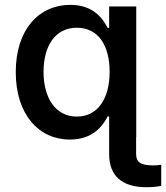

<svg xmlns="http://www.w3.org/2000/svg" viewBox="-20 -573 694 803"><path d="M272.5 10.7C370.6 10.7 410.6 -48.8 430.2 -85.9H436.5V71.8C436.5 162.1 489.7 210 592.8 210C617.7 210 640.1 207.5 654.3 204.1V116.2C642.1 118.2 629.9 118.7 619.6 118.7C568.8 118.7 549.3 105 549.3 71.8V0H549.8V-545.9H436.5V-456.5H430.2C411.1 -492.2 373.5 -552.7 273.9 -552.7C144 -552.7 45.9 -450.7 45.9 -271.5C45.9 -94.2 142.1 10.7 272.5 10.7ZM301.3 -85.4C210.4 -85.4 162.1 -166 162.1 -272.5C162.1 -378.4 209 -457 301.3 -457C390.6 -457 438.5 -383.8 438.5 -272.5C438.5 -161.1 389.2 -85.4 301.3 -85.4Z"/></svg>

Font: Raveo Medium
Style: Regular
Weight: 500
Designer: Jakub Foglar, Rasmus Andersson (Inter)
Foundry: Jakubfoglar.com
Version: Version 1.100;Glyphs 3.2.3 (3260)